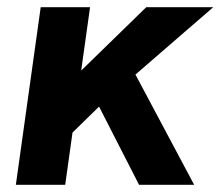

<svg xmlns="http://www.w3.org/2000/svg" viewBox="-20 -513 612 533"><path d="M171 -135 193 -305 386 -493H572L356 -306L519 0H366L255 -217ZM24 0 93 -493H230L161 0Z"/></svg>

Font: Hanken Grotesk ExtraBold
Style: Italic
Weight: 800
Italic angle: -8°
Designer: Alfredo Marco Pradil
Foundry: Hanken Design Co.
Version: Version 3.013